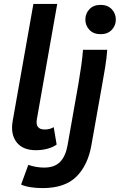

<svg xmlns="http://www.w3.org/2000/svg" viewBox="-20 -760 613 983"><path d="M164 9Q96 9 64.5 -32.5Q33 -74 45 -141L151 -740H273L169 -151Q159 -97 209 -97Q235 -97 255 -109L270 -20Q251 -6 223 1.5Q195 9 164 9ZM382 -334Q391 -387 396.5 -427Q402 -467 405 -505H529Q526 -462 518.5 -416Q511 -370 504 -332L448 -17Q430 86 371 144.5Q312 203 198 203Q165 203 136.5 198.5Q108 194 88 185L125 84Q165 98 206 98Q259 98 287.5 69Q316 40 326 -17ZM495 -585Q459 -585 438 -607Q417 -629 417 -660Q417 -691 438 -713Q459 -735 495 -735Q531 -735 552 -713Q573 -691 573 -660Q573 -629 552 -607Q531 -585 495 -585Z"/></svg>

Font: Livvic SemiBold
Style: Italic
Weight: 600
Italic angle: -10°
Designer: Jacques Le Bailly, Baron von Fonthausen
Version: Version 1.001; ttfautohint (v1.8.2)